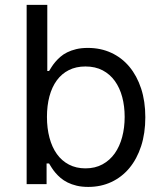

<svg xmlns="http://www.w3.org/2000/svg" viewBox="-20 -747 661 779"><path d="M88.1 -727.3H171.9V-458.8H179Q183.6 -465.9 189.6 -475.7Q195.7 -485.4 204.4 -495.7Q213.1 -506 224.8 -516.3Q236.5 -526.6 252.5 -534.6Q268.5 -542.6 289.2 -547.6Q310 -552.6 336.6 -552.6Q388.5 -552.6 431.3 -532.8Q474.1 -513.1 504.8 -476.4Q535.5 -439.6 552.6 -387.8Q569.6 -335.9 569.6 -271.3Q569.6 -206.3 552.6 -154.1Q535.5 -101.9 505 -65.2Q474.4 -28.4 431.8 -8.5Q389.2 11.4 338.1 11.4Q311.8 11.4 291 6.4Q270.2 1.4 254.1 -6.7Q237.9 -14.9 226 -25Q214.1 -35.2 205.1 -45.8Q196 -56.5 189.8 -66.4Q183.6 -76.3 179 -83.8H169V0H88.1ZM170.5 -272.7Q170.5 -226.6 180.8 -188Q191.1 -149.5 210.8 -122Q230.5 -94.5 259.8 -79.2Q289.1 -63.9 326.7 -63.9Q366.1 -63.9 396 -80.3Q425.8 -96.6 445.7 -124.8Q465.6 -153.1 475.7 -191.1Q485.8 -229 485.8 -272.7Q485.8 -316.1 475.9 -353.3Q465.9 -390.6 446.2 -418.1Q426.5 -445.7 396.7 -461.5Q366.8 -477.3 326.7 -477.3Q288.4 -477.3 259.2 -462.5Q230.1 -447.8 210.4 -420.8Q190.7 -393.8 180.6 -356.2Q170.5 -318.5 170.5 -272.7Z"/></svg>

Font: Fast_Sans-Dotted
Style: Regular
Weight: 400
Version: Version 3.018